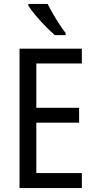

<svg xmlns="http://www.w3.org/2000/svg" viewBox="-20 -1029 488 983"><path d="M399 -66H80V-780H399V-704H166V-477H385V-401H166V-143H399ZM224 -1009Q235 -986 251 -958.5Q267 -931 284 -905Q301 -879 316 -860V-849H261Q241 -866 213.5 -894Q186 -922 162 -950.5Q138 -979 125 -1000V-1009Z"/></svg>

Font: Noto Sans Malayalam UI Condensed
Style: Regular
Weight: 400
Width: 3
Designer: Jelle Bosma - Monotype Design Team
Foundry: Monotype Imaging Inc.
Version: Version 2.104; ttfautohint (v1.8.4.7-5d5b)